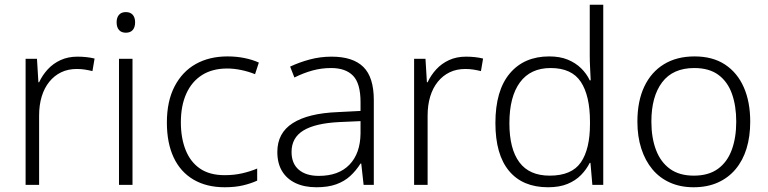

<svg xmlns="http://www.w3.org/2000/svg" viewBox="-20 -780 3242 810"><path d="M307 -541Q326 -541 344.5 -539Q363 -537 379 -533L370 -480Q354 -484 338 -486.5Q322 -489 304 -489Q267 -489 238 -475Q209 -461 188 -435Q167 -409 156 -373Q145 -337 145 -292V0H88V-532H136L142 -433H145Q159 -463 181.5 -487.5Q204 -512 235.5 -526.5Q267 -541 307 -541Z M539 -532V0H482V-532ZM511 -729Q530 -729 540 -717.5Q550 -706 550 -686Q550 -665 540 -653.5Q530 -642 511 -642Q492 -642 482 -653.5Q472 -665 472 -686Q472 -706 482 -717.5Q492 -729 511 -729Z M928 10Q851 10 796 -22.5Q741 -55 712.5 -116Q684 -177 684 -263Q684 -353 716.5 -415.5Q749 -478 806 -510Q863 -542 940 -542Q978 -542 1012 -535Q1046 -528 1072 -516L1056 -467Q1029 -478 998 -484.5Q967 -491 939 -491Q876 -491 832.5 -463.5Q789 -436 766 -385Q743 -334 743 -264Q743 -198 763 -147.5Q783 -97 823.5 -69Q864 -41 928 -41Q968 -41 1002.5 -49Q1037 -57 1065 -69V-18Q1039 -6 1005.5 2Q972 10 928 10Z M1379 -541Q1469 -541 1513 -497.5Q1557 -454 1557 -358V0H1514L1504 -90H1501Q1482 -60 1457.5 -37.5Q1433 -15 1398.5 -2.5Q1364 10 1315 10Q1264 10 1227 -7.5Q1190 -25 1170 -58Q1150 -91 1150 -139Q1150 -219 1215 -260.5Q1280 -302 1404 -307L1501 -312V-349Q1501 -428 1469.5 -460.5Q1438 -493 1377 -493Q1336 -493 1298 -482.5Q1260 -472 1222 -453L1204 -499Q1242 -517 1286.5 -529Q1331 -541 1379 -541ZM1411 -265Q1310 -260 1260 -229.5Q1210 -199 1210 -139Q1210 -90 1240.5 -64Q1271 -38 1325 -38Q1409 -38 1454.5 -85.5Q1500 -133 1501 -217V-269Z M1946 -541Q1965 -541 1983.5 -539Q2002 -537 2018 -533L2009 -480Q1993 -484 1977 -486.5Q1961 -489 1943 -489Q1906 -489 1877 -475Q1848 -461 1827 -435Q1806 -409 1795 -373Q1784 -337 1784 -292V0H1727V-532H1775L1781 -433H1784Q1798 -463 1820.5 -487.5Q1843 -512 1874.5 -526.5Q1906 -541 1946 -541Z M2292 10Q2185 10 2127.5 -59Q2070 -128 2070 -261Q2070 -398 2130.5 -470Q2191 -542 2297 -542Q2342 -542 2375 -528.5Q2408 -515 2431.5 -492Q2455 -469 2468 -441H2472Q2471 -464 2469.5 -493Q2468 -522 2468 -545V-760H2525V0H2479L2471 -93H2468Q2454 -65 2431 -41.5Q2408 -18 2374 -4Q2340 10 2292 10ZM2299 -39Q2392 -39 2430.5 -95Q2469 -151 2469 -257V-266Q2469 -376 2430.5 -434.5Q2392 -493 2303 -493Q2218 -493 2173.5 -432.5Q2129 -372 2129 -260Q2129 -152 2171 -95.5Q2213 -39 2299 -39Z M3145 -267Q3145 -204 3129.5 -153.5Q3114 -103 3083.5 -66.5Q3053 -30 3008.5 -10Q2964 10 2906 10Q2851 10 2807 -9.5Q2763 -29 2732.5 -65.5Q2702 -102 2685.5 -153Q2669 -204 2669 -267Q2669 -353 2698 -414.5Q2727 -476 2781 -509Q2835 -542 2910 -542Q2987 -542 3039 -507.5Q3091 -473 3118 -411.5Q3145 -350 3145 -267ZM2728 -267Q2728 -199 2747.5 -147.5Q2767 -96 2806.5 -67.5Q2846 -39 2907 -39Q2969 -39 3008.5 -67.5Q3048 -96 3067 -147.5Q3086 -199 3086 -267Q3086 -333 3068 -384Q3050 -435 3011 -464Q2972 -493 2909 -493Q2819 -493 2773.5 -433Q2728 -373 2728 -267Z"/></svg>

Font: Noto Sans Devanagari Light
Style: Regular
Weight: 300
Version: Version 2.003